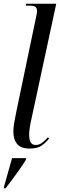

<svg xmlns="http://www.w3.org/2000/svg" viewBox="-24 -780 319 1021"><path d="M132 10Q88 10 67.5 -14Q47 -38 47 -80Q47 -101 51.5 -127Q56 -153 63 -187L168 -690Q170 -700 171.5 -707.5Q173 -715 173 -720Q173 -733 166.5 -741.5Q160 -750 133 -750H113L115 -760H275L144 -151Q131 -96 131 -64Q131 -38 139 -23.5Q147 -9 166 -9Q184 -9 199.5 -20.5Q215 -32 231 -50L237 -43Q217 -19 195.5 -4.5Q174 10 132 10ZM-3 214Q8 175 19 136Q30 97 40 61H115L113 71Q101 91 81.5 118.5Q62 146 42 173.5Q22 201 6 221H-4Z"/></svg>

Font: Noto Serif Display ExtraCondensed
Style: Italic
Weight: 400
Width: 2
Italic angle: -12°
Designer: Monotype Design Team
Foundry: Monotype Imaging Inc.
Version: Version 2.009